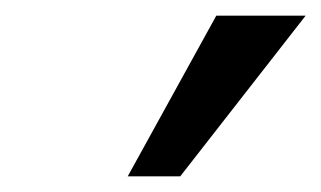

<svg xmlns="http://www.w3.org/2000/svg" viewBox="-20 -783 410 245"><path d="M210 -558H143L256 -763H370Z"/></svg>

Font: Muli SemiBold
Style: Italic
Weight: 600
Italic angle: -4.541°
Designer: Vernon Adams
Foundry: Vernon Adams
Version: Version 2.100; ttfautohint (v1.8.1.43-b0c9)